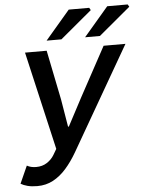

<svg xmlns="http://www.w3.org/2000/svg" viewBox="-58 -895 738 954"><g transform="rotate(-5 311.0 -418.0)"><path d="M90 12Q61 12 40.5 6.5Q20 1 7 -7L46 -94Q65 -83 92 -83Q123 -83 146 -98Q169 -113 182 -135L199 -164L86 -654H194L244 -407L267 -269H271L344 -407L478 -654H587L290 -139Q264 -94 234 -60Q204 -26 168.5 -7Q133 12 90 12ZM198 -704 321 -848H423L430 -836L272 -704ZM390 -704 513 -848H615L622 -836L464 -704Z"/></g></svg>

Font: Source Sans 3 SemiBold
Style: Italic
Weight: 600
Italic angle: -11°
Designer: Paul D. Hunt
Foundry: Adobe
Version: Version 3.046;hotconv 1.0.118;makeotfexe 2.5.65603